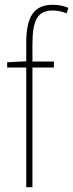

<svg xmlns="http://www.w3.org/2000/svg" viewBox="-20 -785 307 805"><path d="M206 -502V-527H116V-600C116 -701 138 -741 201 -741C220 -741 241 -737 259 -729L267 -752C250 -759 228 -765 202 -765C120 -765 90 -713 90 -604V-528L10 -524V-502H90V0H116V-502Z"/></svg>

Font: Noto Sans Gujarati UI Condensed Thin
Style: Regular
Weight: 100
Width: 3
Designer: Jelle Bosma - Monotype Design Team, Universal Thirst
Foundry: Monotype Imaging Inc.
Version: Version 2.106